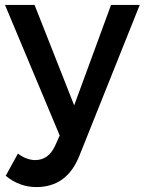

<svg xmlns="http://www.w3.org/2000/svg" viewBox="-25 -552 581 771"><path d="M-4.9 -532.2H113.8L272.9 -128.9L420.9 -532.2H536.1L293.9 73.2Q244.1 199.2 121.1 199.2Q52.7 199.2 -2 153.8L46.9 64.9Q82.5 90.8 116.2 90.8Q170.4 90.8 196.8 32.2L214.8 -7.8Z"/></svg>

Font: Trueno
Style: Regular
Weight: 400
Designer: Julieta Ulanovsky
Foundry: Julieta Ulanovsky
Version: Version 3.001b | FøM Fix